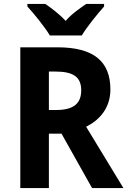

<svg xmlns="http://www.w3.org/2000/svg" viewBox="-20 -954 647 974"><path d="M233 -774H395C420 -817 475 -884 508 -921V-934H417C386 -912 345 -885 313 -848C280 -884 240 -913 210 -934H119V-921C153 -884 208 -816 233 -774ZM271 -714H83V0H228V-276H292L447 0H606L417 -311C485 -345 540 -406 540 -500C540 -644 454 -714 271 -714ZM261 -591C350 -591 392 -565 392 -496C392 -432 357 -396 265 -396H228V-591Z"/></svg>

Font: Noto Sans Kannada SemiCondensed
Style: Bold
Weight: 700
Width: 4
Designer: Jelle Bosma - Monotype Design Team
Foundry: Monotype Imaging Inc.
Version: Version 2.005